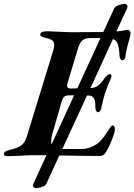

<svg xmlns="http://www.w3.org/2000/svg" viewBox="-67 -819 709 1013"><path d="M622 -644Q622 -635 613 -603Q597 -548 595 -521Q594 -511 589 -506Q584 -501 578 -501Q573 -501 569 -506.5Q565 -512 564 -522Q562 -564 555 -585Q548 -606 529 -613L410 -354Q434 -355 450.5 -367.5Q467 -380 483 -404Q490 -414 498 -421Q506 -428 513 -428Q521 -428 521 -418Q521 -411 517 -403Q502 -371 488 -330Q477 -295 468 -251Q462 -227 451 -227Q444 -227 440 -235Q436 -243 436 -252Q439 -315 402 -315H392L262 -33H364Q404 -33 444 -59Q461 -71 476.5 -91Q492 -111 511 -142Q513 -144 516 -148.5Q519 -153 522 -155Q525 -157 529 -157Q539 -157 539 -135Q539 -120 522 -78Q505 -36 489 -12Q479 4 459 4L354 3Q286 1 246 1L181 143Q175 158 163 164Q151 170 131 173L124 174Q110 174 106 159Q106 159 107 156.5Q108 154 110 149L178 0H105Q72 0 39 3Q-7 5 -28 5Q-47 5 -47 -7Q-47 -14 -38.5 -19.5Q-30 -25 -16 -28Q27 -38 45.5 -52Q64 -66 74 -97L213 -550Q219 -570 219 -582Q219 -599 207.5 -607Q196 -615 167 -621Q143 -626 146 -640Q148 -654 184 -654L228 -652Q303 -649 307 -649L471 -650H478L533 -769Q538 -783 552 -789Q566 -795 588 -799H590Q600 -799 606 -787V-786L604 -776L547 -653Q570 -655 586 -658.5Q602 -662 607 -662Q612 -662 617 -656.5Q622 -651 622 -644ZM287 -366Q287 -352 306 -352L341 -353L463 -618H405Q381 -618 367 -605.5Q353 -593 343 -559L289 -379Q287 -374 287 -366ZM324 -316H297Q283 -316 273.5 -310Q264 -304 260 -289L209 -112Q203 -90 203 -74Q203 -62 205 -57Z"/></svg>

Font: EB Garamond SemiBold
Style: Italic
Weight: 600
Italic angle: -17.2°
Designer: Georg Duffner and Octavio Pardo
Foundry: Georg Duffner
Version: Version 1.000